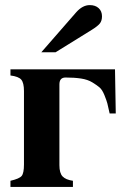

<svg xmlns="http://www.w3.org/2000/svg" viewBox="-20 -733 491 753"><path d="M142 -528 279 -685Q304 -713 332 -713Q354 -713 367 -701Q380 -689 380 -669Q380 -652 372 -641.5Q364 -631 340 -616L198 -528ZM213 -402V-85Q213 -54 225.5 -41Q238 -28 266 -24V0H21V-24Q56 -32 65 -43Q74 -54 74 -88V-376Q74 -408 63.5 -420.5Q53 -433 21 -437V-461H431L434 -288H410Q404 -316 401 -327.5Q398 -339 389.5 -360Q381 -381 370.5 -390Q360 -399 342 -410Q324 -421 298 -425Q272 -429 237 -429Q213 -429 213 -402Z"/></svg>

Font: STIX MathJax Alphabets
Style: Bold
Weight: 700
Designer: MicroPress Inc., with final additions and corrections provided by Coen Hoffman, Elsevier (retired)
Version: Version 1.1.1